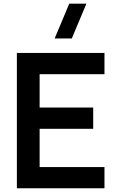

<svg xmlns="http://www.w3.org/2000/svg" viewBox="-20 -1002 626 1022"><path d="M439.9 -982.4 362.3 -797.4H271L348.6 -982.4ZM536.1 0H69.8V-720.2H536.1V-606.9H190.9V-429.7H476.1V-316.4H190.9V-112.8H536.1Z"/></svg>

Font: Vela Sans Bd
Style: Bold
Weight: 700
Designer: Principal design: Mikhail Sharanda - project Manrope.
Design modification: Ravid Balaliev
Foundry: Mikhail Sharanda
Version: Version 1.001